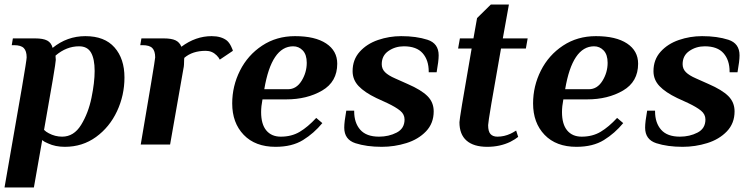

<svg xmlns="http://www.w3.org/2000/svg" viewBox="-22 -640 3332 850"><path d="M96 -386Q96 -414 83.5 -427Q71 -440 40 -440H30L35 -470H134Q169 -470 187 -460.5Q205 -451 211 -428Q275 -480 356 -480Q441 -480 485 -430Q529 -380 529 -297Q529 -218 496 -147.5Q463 -77 403 -33.5Q343 10 265 10Q223 10 191 -5Q175 -11 165 -20L128 190H-2Q54 -129 75 -252Q96 -375 96 -386ZM397 -326Q397 -379 381 -407Q365 -435 328 -435Q272 -435 224 -394V-389L225 -375Q225 -357 173 -65Q182 -56 194 -50Q222 -35 253 -35Q305 -35 337 -87Q369 -139 383 -207Q397 -275 397 -326Z M1009 -415 951 -376Q947 -385 937 -395Q917 -415 889 -415Q830 -415 794 -384Q793 -379 793 -369Q793 -364 792.5 -354Q792 -344 790 -336L731 0H601Q642 -242 647 -272Q665 -380 665 -386Q665 -414 652.5 -427Q640 -440 609 -440H599L604 -470H703Q737 -470 755 -461.5Q773 -453 781 -433Q844 -480 915 -480Q958 -480 983 -460Q994 -450 1001.5 -434Q1009 -418 1009 -415Z M1006 -182Q1006 -259 1040.5 -327.5Q1075 -396 1138.5 -438Q1202 -480 1284 -480Q1373 -480 1422 -447.5Q1471 -415 1471 -358Q1471 -278 1404 -239Q1337 -200 1245 -200H1140Q1134 -169 1134 -144Q1134 -90 1157 -62.5Q1180 -35 1221 -35Q1269 -35 1305 -56.5Q1341 -78 1378 -118L1405 -95Q1368 -50 1319.5 -20Q1271 10 1198 10Q1108 10 1057 -43Q1006 -96 1006 -182ZM1253 -245Q1290 -245 1313 -282Q1336 -319 1336 -362Q1336 -398 1318.5 -416.5Q1301 -435 1276 -435Q1180 -435 1148 -245Z M1502 -75Q1502 -100 1511 -150H1546V-147Q1546 -96 1573 -65.5Q1600 -35 1656 -35Q1699 -35 1734 -53Q1769 -71 1769 -111Q1769 -134 1749.5 -150Q1730 -166 1692 -184L1644 -206Q1592 -231 1565.5 -259Q1539 -287 1539 -325Q1539 -376 1570.5 -411Q1602 -446 1651.5 -463Q1701 -480 1754 -480Q1821 -480 1870.5 -464Q1920 -448 1920 -395Q1920 -370 1911 -320H1876V-323Q1876 -374 1849 -404.5Q1822 -435 1766 -435Q1728 -435 1698 -414.5Q1668 -394 1668 -356Q1668 -335 1682.5 -320.5Q1697 -306 1727 -293L1783 -268Q1843 -242 1870.5 -214.5Q1898 -187 1898 -147Q1898 -94 1864 -58.5Q1830 -23 1777 -6.5Q1724 10 1668 10Q1601 10 1551.5 -6Q1502 -22 1502 -75Z M2012 -99Q2012 -107 2023.5 -177.5Q2035 -248 2066 -425H2006L2014 -470H2074L2090 -560L2151 -620H2231L2204 -470H2314L2306 -425H2196Q2139 -106 2139 -86Q2139 -58 2149.5 -46.5Q2160 -35 2180 -35Q2210 -35 2238 -48Q2247 -52 2263 -62L2272 -34Q2260 -24 2237 -12Q2191 10 2135 10Q2075 10 2043.5 -17.5Q2012 -45 2012 -99Z M2338 -182Q2338 -259 2372.5 -327.5Q2407 -396 2470.5 -438Q2534 -480 2616 -480Q2705 -480 2754 -447.5Q2803 -415 2803 -358Q2803 -278 2736 -239Q2669 -200 2577 -200H2472Q2466 -169 2466 -144Q2466 -90 2489 -62.5Q2512 -35 2553 -35Q2601 -35 2637 -56.5Q2673 -78 2710 -118L2737 -95Q2700 -50 2651.5 -20Q2603 10 2530 10Q2440 10 2389 -43Q2338 -96 2338 -182ZM2585 -245Q2622 -245 2645 -282Q2668 -319 2668 -362Q2668 -398 2650.5 -416.5Q2633 -435 2608 -435Q2512 -435 2480 -245Z M2834 -75Q2834 -100 2843 -150H2878V-147Q2878 -96 2905 -65.5Q2932 -35 2988 -35Q3031 -35 3066 -53Q3101 -71 3101 -111Q3101 -134 3081.5 -150Q3062 -166 3024 -184L2976 -206Q2924 -231 2897.5 -259Q2871 -287 2871 -325Q2871 -376 2902.5 -411Q2934 -446 2983.5 -463Q3033 -480 3086 -480Q3153 -480 3202.5 -464Q3252 -448 3252 -395Q3252 -370 3243 -320H3208V-323Q3208 -374 3181 -404.5Q3154 -435 3098 -435Q3060 -435 3030 -414.5Q3000 -394 3000 -356Q3000 -335 3014.5 -320.5Q3029 -306 3059 -293L3115 -268Q3175 -242 3202.5 -214.5Q3230 -187 3230 -147Q3230 -94 3196 -58.5Q3162 -23 3109 -6.5Q3056 10 3000 10Q2933 10 2883.5 -6Q2834 -22 2834 -75Z"/></svg>

Font: Philosopher
Style: Bold Italic
Weight: 700
Italic angle: -10°
Designer: Jovanny Lemonad
Foundry: Jovanny Lemonad
Version: Version 2.000